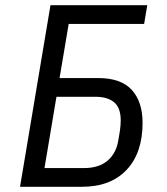

<svg xmlns="http://www.w3.org/2000/svg" viewBox="-20 -718 640 738"><path d="M174 -698H546L534 -626H244L209 -418H357Q445 -418 486.5 -372.5Q528 -327 528 -246Q528 -130 466.5 -65Q405 0 295 0H57ZM303 -72Q360 -72 393.5 -100.5Q427 -129 435 -180L441 -216Q444 -237 444 -255Q444 -304 418.5 -325Q393 -346 347 -346H197L151 -72Z"/></svg>

Font: IBM Plex Mono
Style: Italic
Weight: 400
Italic angle: -9°
Monospace: yes
Designer: Mike Abbink, Paul van der Laan, Pieter van Rosmalen
Foundry: Bold Monday
Version: Version 2.3